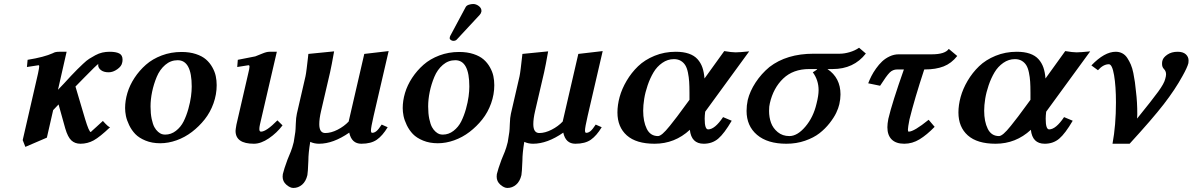

<svg xmlns="http://www.w3.org/2000/svg" viewBox="-20 -702 5926 954"><path d="M586.9 -390.1Q584 -373 562.7 -357.9Q541.5 -342.8 520 -342.8Q495.6 -342.8 481.7 -353.5Q467.8 -364.3 467.8 -378.9Q467.8 -382.8 469.2 -384.8Q460.9 -380.4 397 -314.9L355 -272L402.8 -110.8Q422.4 -45.9 431.2 -45.9Q430.7 -45.9 436.8 -51.5Q442.9 -57.1 459.5 -72Q476.1 -86.9 491.2 -101.1Q519 -69.8 526.9 -69.8Q476.1 -21.5 445.6 -4.6Q415 12.2 379.9 12.2Q352.5 12.2 334.7 -4.2Q316.9 -20.5 304.2 -64L271 -183.1L244.1 -154.8L212.9 -18.1L106 27.8L92.8 -5.9L168.9 -336.9Q174.8 -365.2 174.8 -372.1Q174.8 -377.9 171.9 -377.9Q168 -377.9 113.8 -369.1L117.2 -404.8Q199.2 -418 243.2 -438Q253.9 -444.8 273.9 -444.8H311L268.1 -255.9Q275.4 -263.7 297.9 -287.1Q320.3 -310.5 333 -325.2Q354 -347.2 364 -357.2Q374 -367.2 392.3 -384.5Q410.6 -401.9 423.3 -409.9Q436 -418 453.6 -427.5Q471.2 -437 488.5 -440.9Q505.9 -444.8 524.9 -444.8Q555.7 -444.8 572.3 -436.5Q588.9 -428.2 588.9 -405.8Q588.9 -396 586.9 -390.1Z M800.8 -33.2Q830.1 -33.2 854.2 -52Q878.4 -70.8 892.3 -98.6Q906.2 -126.5 915.8 -160.6Q925.3 -194.8 929 -222.4Q932.6 -250 932.6 -272Q932.6 -402.8 862.8 -402.8Q828.1 -402.8 801 -379.6Q773.9 -356.4 758.8 -320.1Q743.7 -283.7 735.8 -245.8Q728 -208 728 -172.9Q728 -137.7 733.6 -111.1Q739.3 -84.5 747.1 -70.3Q754.9 -56.2 765.4 -47.1Q775.9 -38.1 784.2 -35.6Q792.5 -33.2 800.8 -33.2ZM601.6 -165Q601.6 -201.7 613 -240.2Q624.5 -278.8 648.4 -315.2Q672.4 -351.6 705.1 -380.4Q737.8 -409.2 783.7 -426.5Q829.6 -443.8 881.8 -443.8Q921.9 -443.8 953.1 -433.6Q984.4 -423.3 1003.4 -406.7Q1022.5 -390.1 1034.9 -367.9Q1047.4 -345.7 1052 -324Q1056.6 -302.2 1056.6 -278.8Q1056.6 -232.9 1040.8 -188.5Q1024.9 -144 997.1 -108.9Q969.2 -73.7 933.8 -46.6Q898.4 -19.5 857.4 -4.9Q816.4 9.8 775.9 9.8Q735.4 9.8 703.1 -3.4Q670.9 -16.6 652.3 -35.9Q633.8 -55.2 621.8 -80.1Q609.9 -105 605.7 -125.7Q601.6 -146.5 601.6 -165Z M1355.5 -444.8 1271.5 -83Q1268.6 -69.8 1268.6 -61Q1268.6 -47.9 1276.9 -47.9Q1303.2 -47.9 1358.4 -104L1383.8 -79.1Q1355.5 -41.5 1315.9 -14.6Q1276.4 12.2 1241.7 12.2Q1150.4 12.2 1150.4 -51.8Q1150.4 -57.6 1154.8 -83L1213.4 -336.9Q1219.7 -361.8 1219.7 -371.1Q1219.7 -377.9 1214.8 -377.9Q1212.9 -377.9 1158.7 -369.1L1161.6 -404.8Q1236.8 -418.9 1248.5 -421.9Q1254.9 -424.3 1267.3 -429.4Q1279.8 -434.6 1283.7 -436Q1304.7 -444.8 1318.8 -444.8Z M1437.5 231.9Q1421.4 231.9 1402.8 215.8Q1384.3 199.7 1384.3 175.8Q1384.3 167 1385.3 163.1Q1391.1 138.2 1408.2 91.8Q1410.2 86.4 1416 72.8Q1421.9 59.1 1425 51Q1428.2 43 1432.4 29.8Q1436.5 16.6 1439.5 3.9Q1440.9 -3.9 1447.3 -45.9Q1448.7 -55.2 1449.7 -86.7Q1450.7 -118.2 1455.1 -137.2L1498 -323.2Q1500.5 -334.5 1503.9 -362.1Q1507.3 -389.6 1509.8 -412.1L1512.2 -434.1L1640.1 -446.8Q1627.4 -375 1620.1 -342.8L1575.2 -149.9Q1566.4 -112.3 1566.4 -85Q1566.4 -41 1596.2 -41Q1625 -41 1657.5 -57.6Q1689.9 -74.2 1712.4 -98.1L1790 -434.1L1911.1 -448.2L1836.4 -126Q1823.2 -68.4 1823.2 -54.2Q1823.2 -42 1829.1 -42Q1840.3 -42 1850.8 -50.8Q1861.3 -59.6 1876.5 -83L1906.2 -69.8Q1880.9 -27.8 1852.3 -7.8Q1823.7 12.2 1775.4 12.2Q1727.1 12.2 1715.3 -43Q1635.7 12.2 1565.4 12.2Q1541.5 12.2 1521.5 2.9Q1512.2 58.6 1512.2 96.2Q1509.8 156.7 1507.3 168Q1500 199.2 1481 215.6Q1461.9 231.9 1437.5 231.9Z M2331.1 -682.1Q2345.7 -682.1 2358.9 -672.1Q2372.1 -662.1 2372.1 -648.9V-645Q2370.1 -634.8 2363.3 -627.9L2250 -505.9Q2244.1 -499 2232.4 -499Q2226.6 -499 2220.5 -502.9Q2214.4 -506.8 2214.4 -512.2Q2214.4 -518.1 2217.3 -523.9L2293.9 -667Q2298.3 -674.8 2309.6 -678.5Q2320.8 -682.1 2331.1 -682.1ZM2180.2 -33.2Q2209.5 -33.2 2233.6 -52Q2257.8 -70.8 2271.7 -98.6Q2285.6 -126.5 2295.2 -160.6Q2304.7 -194.8 2308.3 -222.4Q2312 -250 2312 -272Q2312 -402.8 2242.2 -402.8Q2207.5 -402.8 2180.4 -379.6Q2153.3 -356.4 2138.2 -320.1Q2123 -283.7 2115.2 -245.8Q2107.4 -208 2107.4 -172.9Q2107.4 -137.7 2113 -111.1Q2118.7 -84.5 2126.5 -70.3Q2134.3 -56.2 2144.8 -47.1Q2155.3 -38.1 2163.6 -35.6Q2171.9 -33.2 2180.2 -33.2ZM1981 -165Q1981 -201.7 1992.4 -240.2Q2003.9 -278.8 2027.8 -315.2Q2051.8 -351.6 2084.5 -380.4Q2117.2 -409.2 2163.1 -426.5Q2209 -443.8 2261.2 -443.8Q2301.3 -443.8 2332.5 -433.6Q2363.8 -423.3 2382.8 -406.7Q2401.9 -390.1 2414.3 -367.9Q2426.8 -345.7 2431.4 -324Q2436 -302.2 2436 -278.8Q2436 -232.9 2420.2 -188.5Q2404.3 -144 2376.5 -108.9Q2348.6 -73.7 2313.2 -46.6Q2277.8 -19.5 2236.8 -4.9Q2195.8 9.8 2155.3 9.8Q2114.7 9.8 2082.5 -3.4Q2050.3 -16.6 2031.7 -35.9Q2013.2 -55.2 2001.2 -80.1Q1989.3 -105 1985.1 -125.7Q1981 -146.5 1981 -165Z M2501 231.9Q2484.9 231.9 2466.3 215.8Q2447.8 199.7 2447.8 175.8Q2447.8 167 2448.7 163.1Q2454.6 138.2 2471.7 91.8Q2473.6 86.4 2479.5 72.8Q2485.4 59.1 2488.5 51Q2491.7 43 2495.8 29.8Q2500 16.6 2502.9 3.9Q2504.4 -3.9 2510.7 -45.9Q2512.2 -55.2 2513.2 -86.7Q2514.2 -118.2 2518.6 -137.2L2561.5 -323.2Q2564 -334.5 2567.4 -362.1Q2570.8 -389.6 2573.2 -412.1L2575.7 -434.1L2703.6 -446.8Q2690.9 -375 2683.6 -342.8L2638.7 -149.9Q2629.9 -112.3 2629.9 -85Q2629.9 -41 2659.7 -41Q2688.5 -41 2720.9 -57.6Q2753.4 -74.2 2775.9 -98.1L2853.5 -434.1L2974.6 -448.2L2899.9 -126Q2886.7 -68.4 2886.7 -54.2Q2886.7 -42 2892.6 -42Q2903.8 -42 2914.3 -50.8Q2924.8 -59.6 2939.9 -83L2969.7 -69.8Q2944.3 -27.8 2915.8 -7.8Q2887.2 12.2 2838.9 12.2Q2790.5 12.2 2778.8 -43Q2699.2 12.2 2628.9 12.2Q2605 12.2 2585 2.9Q2575.7 58.6 2575.7 96.2Q2573.2 156.7 2570.8 168Q2563.5 199.2 2544.4 215.6Q2525.4 231.9 2501 231.9Z M3337.9 -444.8Q3375.5 -444.8 3402.3 -435.5Q3429.2 -426.3 3445.6 -408.2Q3461.9 -390.1 3470 -366.7Q3478 -343.3 3480.5 -312L3578.6 -448.2Q3615.7 -441.9 3634.8 -441.9Q3654.8 -441.9 3702.6 -446.8L3483.9 -147Q3481.4 -126.5 3481.4 -111.8Q3481.4 -59.1 3498.5 -59.1Q3531.7 -59.1 3572.8 -120.1L3615.7 -102.1Q3578.6 -38.6 3548.8 -13.2Q3519 12.2 3476.6 12.2Q3415 12.2 3407.7 -57.1Q3333 12.2 3232.4 12.2Q3141.1 12.2 3094.5 -29.3Q3047.9 -70.8 3047.9 -143.1Q3047.9 -180.2 3058.8 -220.2Q3069.8 -260.3 3093.5 -300.5Q3117.2 -340.8 3150.4 -372.8Q3183.6 -404.8 3232.4 -424.8Q3281.2 -444.8 3337.9 -444.8ZM3405.8 -206.1V-241.2Q3405.8 -273.4 3404.3 -296.1Q3402.8 -318.8 3398.2 -341.3Q3393.6 -363.8 3385.3 -377.4Q3377 -391.1 3362.8 -399.7Q3348.6 -408.2 3328.6 -408.2Q3297.4 -408.2 3270.8 -389.6Q3244.1 -371.1 3227.1 -342.3Q3210 -313.5 3198 -278.3Q3186 -243.2 3180.9 -210.9Q3175.8 -178.7 3175.8 -151.9Q3175.8 -98.1 3193.6 -62Q3211.4 -25.9 3249.5 -25.9Q3258.3 -25.9 3272.5 -37.8Q3286.6 -49.8 3308.6 -77.1Q3330.6 -104.5 3344.5 -123Q3358.4 -141.6 3386.7 -180.2Z M3902.3 -25.9Q3941.9 -25.9 3981.7 -72.8Q4021.5 -119.6 4037.1 -187Q4047.4 -227.1 4047.4 -253.9Q4047.4 -303.7 4018.6 -342.8Q4022.9 -345.2 4026.1 -347.4Q4029.3 -349.6 4033.2 -352.1Q4037.1 -354.5 4039.1 -356.4Q4041 -358.4 4040.5 -358.9H4000.5Q3920.9 -358.9 3871.6 -311.8Q3822.3 -264.6 3805.2 -189Q3801.3 -174.8 3801.3 -150.9Q3801.3 -119.1 3811 -92Q3820.8 -64.9 3844.5 -45.4Q3868.2 -25.9 3902.3 -25.9ZM3803.2 -369.1Q3888.7 -435.1 4022.5 -435.1H4152.3Q4175.3 -435.1 4201.9 -442.9Q4228.5 -450.7 4248.5 -464.8L4282.2 -436Q4222.2 -358.9 4117.2 -358.9H4091.3Q4156.2 -315.4 4156.2 -232.9Q4156.2 -210 4150.4 -184.1Q4146 -164.6 4135 -141.4Q4124 -118.2 4102.1 -90.1Q4080.1 -62 4051.5 -39.8Q4022.9 -17.6 3980 -2.7Q3937 12.2 3887.2 12.2Q3793.5 12.2 3741.5 -32Q3689.5 -76.2 3689.5 -150.9Q3689.5 -177.7 3695.3 -205.1Q3706.1 -249 3734.4 -292.2Q3762.7 -335.4 3803.2 -369.1Z M4445.3 -432.1H4609.9Q4675.3 -432.1 4694.3 -459L4736.3 -423.8Q4707.5 -387.2 4668.7 -372.1Q4629.9 -356.9 4575.2 -356.9H4572.3Q4524.4 -211.4 4499 -108.9Q4491.2 -68.8 4491.2 -58.1Q4491.2 -47.9 4495.1 -47.9Q4521.5 -47.9 4594.2 -106.9L4624 -71.8Q4585 -31.7 4549.1 -9.8Q4513.2 12.2 4473.1 12.2Q4432.1 12.2 4410.6 -9Q4389.2 -30.3 4389.2 -69.8Q4389.2 -87.4 4394 -111.8Q4412.6 -190.9 4471.2 -356.9H4438Q4416 -356.9 4400.4 -341.3Q4384.8 -325.7 4353 -275.9L4293.9 -288.1Q4300.8 -306.2 4309.8 -324Q4318.8 -341.8 4333 -361.8Q4347.2 -381.8 4363.3 -397Q4379.4 -412.1 4400.9 -422.1Q4422.4 -432.1 4445.3 -432.1Z M5032.2 -444.8Q5069.8 -444.8 5096.7 -435.5Q5123.5 -426.3 5139.9 -408.2Q5156.2 -390.1 5164.3 -366.7Q5172.4 -343.3 5174.8 -312L5272.9 -448.2Q5310.1 -441.9 5329.1 -441.9Q5349.1 -441.9 5397 -446.8L5178.2 -147Q5175.8 -126.5 5175.8 -111.8Q5175.8 -59.1 5192.9 -59.1Q5226.1 -59.1 5267.1 -120.1L5310.1 -102.1Q5272.9 -38.6 5243.2 -13.2Q5213.4 12.2 5170.9 12.2Q5109.4 12.2 5102.1 -57.1Q5027.3 12.2 4926.8 12.2Q4835.4 12.2 4788.8 -29.3Q4742.2 -70.8 4742.2 -143.1Q4742.2 -180.2 4753.2 -220.2Q4764.2 -260.3 4787.8 -300.5Q4811.5 -340.8 4844.7 -372.8Q4877.9 -404.8 4926.8 -424.8Q4975.6 -444.8 5032.2 -444.8ZM5100.1 -206.1V-241.2Q5100.1 -273.4 5098.6 -296.1Q5097.2 -318.8 5092.5 -341.3Q5087.9 -363.8 5079.6 -377.4Q5071.3 -391.1 5057.1 -399.7Q5043 -408.2 5022.9 -408.2Q4991.7 -408.2 4965.1 -389.6Q4938.5 -371.1 4921.4 -342.3Q4904.3 -313.5 4892.3 -278.3Q4880.4 -243.2 4875.2 -210.9Q4870.1 -178.7 4870.1 -151.9Q4870.1 -98.1 4887.9 -62Q4905.8 -25.9 4943.8 -25.9Q4952.6 -25.9 4966.8 -37.8Q4981 -49.8 5002.9 -77.1Q5024.9 -104.5 5038.8 -123Q5052.7 -141.6 5081.1 -180.2Z M5831.5 -444.8Q5857.9 -444.8 5871.8 -432.4Q5885.7 -419.9 5885.7 -400.9Q5885.7 -393.1 5884.8 -388.2Q5879.4 -366.7 5855.5 -324.2Q5819.3 -257.8 5762.5 -184.3Q5705.6 -110.8 5592.8 12.2H5507.8Q5524.9 -80.1 5524.9 -192.9Q5524.9 -273.4 5515.6 -328.1Q5506.3 -382.8 5489.7 -382.8Q5461.9 -382.8 5435.5 -353L5402.8 -377Q5467.8 -444.8 5523.9 -444.8Q5542 -444.8 5556.6 -437Q5571.3 -429.2 5581.3 -413.8Q5591.3 -398.4 5598.9 -380.9Q5606.4 -363.3 5611.3 -338.9Q5616.2 -314.5 5619.1 -293.7Q5622.1 -272.9 5624.5 -246.1Q5630.9 -195.3 5630.9 -134.8Q5630.9 -120.1 5629.9 -112.8Q5705.1 -205.6 5734.9 -246.6Q5764.6 -287.6 5769.5 -309.1Q5773.9 -323.7 5773.9 -333Q5773.9 -348.6 5762.7 -359.9Q5753.9 -369.1 5753.9 -384.8Q5753.9 -396 5755.9 -400.9Q5759.3 -416 5780 -430.4Q5800.8 -444.8 5831.5 -444.8Z"/></svg>

Font: Linux Libertine
Style: Bold Italic
Weight: 700
Italic angle: -11.5°
Designer: Philipp H. Poll
Foundry: Philipp H. Poll
Version: Version 4.0.5